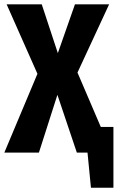

<svg xmlns="http://www.w3.org/2000/svg" viewBox="-27 -713 550 897"><path d="M443.8 -120.1H502.9V164.1H397.9L381.8 0H332L241.2 -270L154.8 0H-6.8L147.9 -368.2L3.9 -692.9H168L243.2 -464.8L323.2 -692.9H482.9L335 -374Z"/></svg>

Font: Fira Sans Compressed
Style: Bold
Weight: 700
Width: 1
Designer: Carrois Corporate & Edenspiekermann AG
Foundry: Carrois Corporate GbR & Edenspiekermann AG
Version: Version 4.203;PS 004.203;hotconv 1.0.88;makeotf.lib2.5.64775